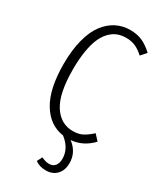

<svg xmlns="http://www.w3.org/2000/svg" viewBox="-228 -775 911 1082"><g transform="rotate(30 227.5 -234.0)"><path d="M438 -58.1Q379.9 3.4 301.8 9.8Q361.8 54.7 361.8 126Q361.8 172.4 335.7 200.2Q309.6 228 265.1 228Q223.6 228 195.8 207L212.9 173.8Q242.2 187 262.2 187Q287.1 187 301 170.7Q314.9 154.3 314.9 125Q314.9 57.1 252 8.8Q160.2 -4.4 106.7 -92.8Q53.2 -181.2 53.2 -342.8Q53.2 -432.6 71.3 -501.7Q89.4 -570.8 121.3 -612.5Q153.3 -654.3 194.3 -675Q235.4 -695.8 284.2 -695.8Q329.6 -695.8 363.8 -680.2Q397.9 -664.6 432.1 -632.8L400.9 -597.2Q372.1 -623 345.9 -634.5Q319.8 -646 286.1 -646Q256.3 -646 231.4 -636.7Q206.5 -627.4 184.3 -605.2Q162.1 -583 146.7 -548.6Q131.3 -514.2 122.6 -461.9Q113.8 -409.7 113.8 -342.8Q113.8 -186 160.4 -113Q207 -40 286.1 -40Q323.7 -40 349.6 -53.7Q375.5 -67.4 404.8 -94.2Z"/></g></svg>

Font: Fira Sans Compressed Light
Style: Regular
Weight: 300
Width: 1
Designer: Carrois Corporate & Edenspiekermann AG
Foundry: Carrois Corporate GbR & Edenspiekermann AG
Version: Version 4.203;PS 004.203;hotconv 1.0.88;makeotf.lib2.5.64775